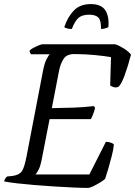

<svg xmlns="http://www.w3.org/2000/svg" viewBox="-29 -921 662 941"><path d="M401 0Q373 0 330.5 -2Q288 -4 239 -7Q190 -10 142 -14Q94 -18 54.5 -22.5Q15 -27 -9 -32Q-5 -47 6 -56L34 -59Q67 -64 79 -83Q91 -102 101 -154L182 -575Q189 -611 199 -630.5Q209 -650 215 -655H123Q121 -657 118.5 -662Q116 -667 116 -673Q122 -680 135.5 -687Q149 -694 161.5 -699Q174 -704 180 -704H536Q557 -697 579.5 -682.5Q602 -668 613 -653Q599 -599 582.5 -553.5Q566 -508 552 -496Q540 -490 528 -494Q516 -498 511 -502L515 -641Q488 -646 437.5 -651Q387 -656 335 -656Q297 -656 282 -631.5Q267 -607 261 -577L225 -391Q283 -392 331.5 -393.5Q380 -395 431 -401L437 -392Q432 -372 426 -357.5Q420 -343 416 -337H214L174 -132Q169 -107 160.5 -90Q152 -73 145 -66H409L490 -226Q504 -226 516.5 -221Q529 -216 529 -212Q527 -189 519 -157.5Q511 -126 502 -95Q493 -64 486 -44Q477 -36 460.5 -26Q444 -16 427.5 -8Q411 0 401 0ZM323 -779Q309 -779 299 -782Q289 -785 286 -788Q303 -839 333.5 -870Q364 -901 416 -901Q468 -901 487.5 -870Q507 -839 502 -788Q497 -785 487 -782Q477 -779 466 -779Q467 -820 453.5 -834.5Q440 -849 408 -849Q375 -849 357 -834.5Q339 -820 323 -779Z"/></svg>

Font: Texturina 72pt 72pt Regular
Style: Italic
Weight: 400
Italic angle: -11°
Designer: Guillermo Torres Carreño
Foundry: Omnibus-Type
Version: Version 1.002; ttfautohint (v1.8.3)